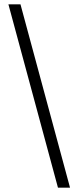

<svg xmlns="http://www.w3.org/2000/svg" viewBox="-20 -765 364 891"><path d="M249 106 19 -745H75L305 106Z"/></svg>

Font: 42dot Sans Light
Style: Regular
Weight: 300
Designer: 42dot
Version: Version 1.000